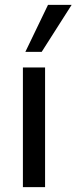

<svg xmlns="http://www.w3.org/2000/svg" viewBox="-20 -768 314 788"><path d="M74 0V-491H165V0ZM84 -555 177 -748H274L151 -555Z"/></svg>

Font: Nunito Sans 10pt SemiCondensed Medium
Style: Regular
Weight: 500
Width: 4
Designer: Vernon Adams
Foundry: Vernon Adams
Version: Version 3.101;gftools[0.9.27]